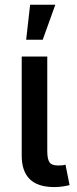

<svg xmlns="http://www.w3.org/2000/svg" viewBox="-20 -779 322 803"><path d="M207.5 3.4Q137.7 3.4 104.2 -30Q70.8 -63.5 70.8 -127.4V-542.5H177.7V-147.5Q177.7 -114.3 186.8 -100.6Q195.8 -86.9 222.2 -86.9Q234.4 -86.9 241.2 -87.6Q248 -88.4 253.9 -90.3L271 -4.9Q259.8 -2 242.9 0.7Q226.1 3.4 207.5 3.4ZM89.4 -612.8 106 -759.3H211.4L158.7 -612.8Z"/></svg>

Font: Inter 16pt Medium
Style: Regular
Weight: 500
Version: Version 4.001;git-66647c0bb